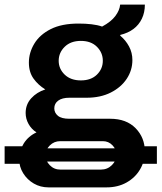

<svg xmlns="http://www.w3.org/2000/svg" viewBox="-57 -623 699 831"><path d="M153 188Q118 188 89.5 171.5Q61 155 43.5 127Q26 99 26 66Q26 29 46 -2.5Q66 -34 101 -50Q79 -64 66.5 -86.5Q54 -109 54 -134Q54 -171 78 -197.5Q102 -224 139 -236Q108 -255 88 -283Q68 -311 68 -352Q68 -395 91.5 -434Q115 -473 162.5 -497Q210 -521 283 -521Q313 -521 339 -518Q365 -515 385 -508Q424 -529 442.5 -554Q461 -579 463 -603H570Q570 -569 557 -542Q544 -515 520.5 -497.5Q497 -480 464 -472L463 -469Q487 -449 501.5 -422Q516 -395 516 -363Q516 -319 491.5 -282Q467 -245 422.5 -222.5Q378 -200 318 -200H243Q212 -200 195 -187.5Q178 -175 178 -154Q178 -135 193.5 -122Q209 -109 243 -109H420Q490 -109 530 -68Q570 -27 570 33Q570 75 549 110.5Q528 146 490.5 167Q453 188 404 188ZM204 111H380Q408 111 427.5 91.5Q447 72 447 47Q447 24 430 6Q413 -12 388 -12H204Q177 -12 158.5 6.5Q140 25 140 49Q140 73 158.5 92Q177 111 204 111ZM293 -275Q337 -275 362.5 -300Q388 -325 388 -360Q388 -395 362.5 -420.5Q337 -446 293 -446Q249 -446 223 -420.5Q197 -395 197 -360Q197 -325 223 -300Q249 -275 293 -275ZM-37 86V10H75L109 19H487L520 10H622V86H518L487 76H104L68 86Z"/></svg>

Font: Chivo Medium SemiBold
Style: Regular
Weight: 600
Version: Version 2.002